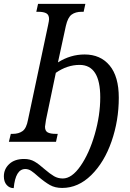

<svg xmlns="http://www.w3.org/2000/svg" viewBox="-63 -734 672 994"><path d="M-43 179Q-43 141 -15 115Q13 89 62 89Q93 89 116 102.5Q139 116 168 142Q196 166 216.5 178Q237 190 262 190Q309 190 354 125Q399 60 427.5 -38.5Q456 -137 456 -230Q456 -398 349 -398Q285 -398 226 -357L175 -113Q170 -83 170 -78Q170 -56 184 -48.5Q198 -41 226 -41H236L227 0H-17L-7 -41H3Q34 -41 54 -55.5Q74 -70 82 -114L186 -604Q191 -627 191 -635Q191 -657 177 -665Q163 -673 135 -673H125L134 -714H379L370 -673H360Q328 -673 308 -658.5Q288 -644 278 -600L237 -411Q302 -452 375 -452Q457 -452 504.5 -395Q552 -338 552 -228Q552 -110 514.5 -2Q477 106 409.5 172.5Q342 239 259 239Q222 239 195.5 224Q169 209 135 180Q113 160 98.5 150.5Q84 141 68 141Q17 141 8 240Q-14 240 -28.5 223.5Q-43 207 -43 179Z"/></svg>

Font: Noto Serif Cond
Style: Italic
Weight: 400
Width: 3
Italic angle: -12°
Designer: Monotype Design Team
Foundry: Monotype Imaging Inc.
Version: Version 1.001